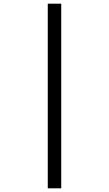

<svg xmlns="http://www.w3.org/2000/svg" viewBox="-20 -780 591 1041"><path d="M239 -760H312V241H239Z"/></svg>

Font: Noto Sans Phoenician
Style: Regular
Weight: 400
Designer: Monotype Design Team
Foundry: Monotype Imaging Inc.
Version: Version 2.001; ttfautohint (v1.8.4.7-5d5b)